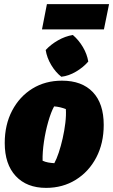

<svg xmlns="http://www.w3.org/2000/svg" viewBox="-20 -899 550 933"><path d="M204 14Q110 14 56.5 -43.5Q3 -101 3 -204Q3 -293 39 -361.5Q75 -430 137.5 -468.5Q200 -507 281 -507Q378 -507 431 -451.5Q484 -396 484 -292Q484 -203 448 -134Q412 -65 348.5 -25.5Q285 14 204 14ZM244 -106Q255 -126 265.5 -157.5Q276 -189 284.5 -226.5Q293 -264 297.5 -301.5Q302 -339 300 -369Q287 -374 272.5 -377.5Q258 -381 243 -382Q228 -355 214.5 -308Q201 -261 193.5 -210Q186 -159 187 -118Q200 -112 214 -109.5Q228 -107 244 -106ZM184 -756 208 -879H510L485 -756ZM334 -729Q363 -704 383 -670Q403 -636 409 -600Q385 -572 349.5 -551Q314 -530 278 -526Q250 -548 229 -583Q208 -618 202 -656Q227 -683 262 -703Q297 -723 334 -729Z"/></svg>

Font: Piazzolla Black
Style: Italic
Weight: 900
Italic angle: -11.3°
Designer: Juan Pablo del Peral
Foundry: Huerta Tipografica
Version: Version 1.330